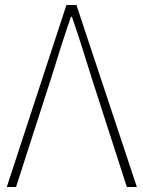

<svg xmlns="http://www.w3.org/2000/svg" viewBox="-20 -746 572 766"><path d="M7 0 245 -726H285L526 0H486L346 -434Q325 -502 307.5 -557Q290 -612 267 -679H263Q240 -612 222.5 -557Q205 -502 184 -434L44 0Z"/></svg>

Font: Noto Sans HK Thin
Style: Regular
Weight: 100
Designer: Ryoko NISHIZUKA 西塚涼子 (kana, bopomofo & ideographs); Paul D. Hunt (Latin, Greek & Cyrillic); Sandoll Communications 산돌커뮤니
Foundry: Adobe
Version: Version 2.004-H2;hotconv 1.0.118;makeotfexe 2.5.65603